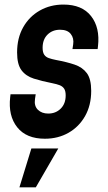

<svg xmlns="http://www.w3.org/2000/svg" viewBox="-20 -580 462 820"><path d="M171.5 12.5Q92.5 12.5 53.5 -36.5Q14.5 -85.5 23.5 -165L25 -177.5H132.5L129.5 -157.5Q125 -127.5 141.8 -111.2Q158.5 -95 186 -95Q218 -95 239.2 -116Q260.5 -137 260.5 -172.5Q260.5 -191.5 253.8 -201.5Q247 -211.5 234.5 -216.2Q222 -221 204 -224.5Q158.5 -233.5 124.5 -244.2Q90.5 -255 71.8 -280Q53 -305 53 -356Q53 -417.5 79 -463.5Q105 -509.5 150 -535Q195 -560.5 251 -560.5Q330.5 -560.5 369 -511.2Q407.5 -462 398.5 -383L397 -370.5H289.5L292.5 -390.5Q296.5 -417 282.2 -435Q268 -453 236.5 -453Q204 -453 183 -432.2Q162 -411.5 162 -376Q162 -356.5 168.8 -346.5Q175.5 -336.5 188.2 -332Q201 -327.5 218.5 -324Q265 -315.5 298.8 -304Q332.5 -292.5 351 -267.5Q369.5 -242.5 369.5 -192Q369.5 -130.5 343.5 -84.5Q317.5 -38.5 272.8 -13Q228 12.5 171.5 12.5ZM63 220 114 54H229L133 220Z"/></svg>

Font: Mohave SemiBold
Style: Italic
Weight: 600
Italic angle: -8°
Designer: Gumpita Rahayu
Foundry: Tokotype
Version: Version 2.003